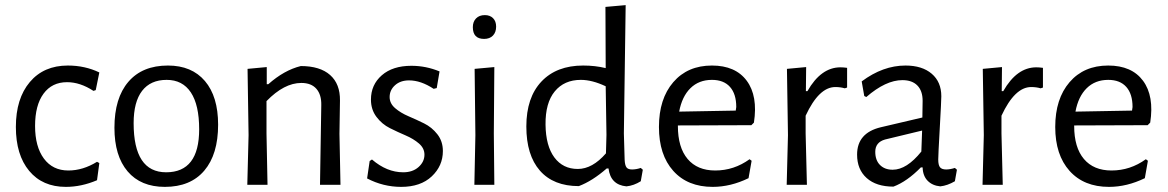

<svg xmlns="http://www.w3.org/2000/svg" viewBox="-20 -722 4561 750"><path d="M245 -466Q312 -466 368 -439L354 -370L345 -367Q293 -401 242 -401Q183 -401 150 -356Q117 -311 117 -230Q117 -149 151.5 -102.5Q186 -56 247 -56Q304 -56 359 -90L368 -85L359 -18Q298 8 237 8Q146 8 94 -54.5Q42 -117 42 -226Q42 -337 96.5 -401.5Q151 -466 245 -466Z M636 -466Q729 -466 780.5 -405.5Q832 -345 832 -235Q832 -119 778 -55.5Q724 8 624 8Q530 8 478.5 -52.5Q427 -113 427 -223Q427 -339 481.5 -402.5Q536 -466 636 -466ZM631 -410Q568 -410 535 -367Q502 -324 502 -241Q502 -49 629 -49Q758 -49 758 -217Q758 -312 725.5 -361Q693 -410 631 -410Z M1022 -460V-393H1028Q1090 -448 1155 -464Q1230 -464 1269.5 -429Q1309 -394 1308 -329L1306 -199L1310 0H1230L1235 -311Q1236 -352 1216 -375Q1196 -398 1157 -398Q1090 -398 1021 -327V-201L1025 0H946L951 -194L947 -453Z M1587 -465Q1644 -465 1697 -443L1686 -378L1674 -375Q1624 -408 1578 -408Q1544 -408 1523 -389Q1502 -370 1502 -343Q1502 -318 1523.5 -299.5Q1545 -281 1575.5 -268Q1606 -255 1636.5 -240Q1667 -225 1688.5 -197.5Q1710 -170 1710 -132Q1710 -74 1666.5 -33Q1623 8 1547 8Q1477 8 1414 -25L1424 -93L1433 -99Q1491 -49 1555 -49Q1592 -49 1615 -69.5Q1638 -90 1638 -118Q1638 -143 1616.5 -161.5Q1595 -180 1564.5 -193Q1534 -206 1503 -221.5Q1472 -237 1450.5 -265.5Q1429 -294 1429 -333Q1429 -391 1471.5 -428Q1514 -465 1587 -465Z M1874 -663Q1894 -663 1906 -651Q1918 -639 1918 -618Q1918 -596 1905.5 -583Q1893 -570 1871 -570Q1827 -570 1827 -616Q1827 -637 1839.5 -650Q1852 -663 1874 -663ZM1833 0 1837 -194 1834 -453 1911 -460 1909 -201 1911 0Z M2424 -702 2417 -201 2420 -98Q2421 -77 2427 -68.5Q2433 -60 2449 -60Q2465 -60 2483 -66L2491 -59L2483 -14Q2456 3 2427 6Q2365 0 2357 -64H2350Q2294 -15 2241 5Q2142 5 2089 -55.5Q2036 -116 2036 -228Q2036 -341 2095 -403.5Q2154 -466 2258 -466Q2305 -466 2346 -456L2345 -695ZM2249 -410Q2184 -410 2147 -365Q2110 -320 2111 -235Q2112 -152 2145.5 -107Q2179 -62 2237 -62Q2294 -62 2347 -123L2349 -195L2346 -385Q2293 -410 2249 -410Z M2764 8Q2666 8 2610 -54.5Q2554 -117 2554 -226Q2554 -336 2610 -401Q2666 -466 2761 -466Q2853 -466 2897 -406.5Q2941 -347 2925 -243L2915 -233L2628 -232V-230Q2628 -146 2666 -101Q2704 -56 2774 -56Q2847 -56 2908 -100L2916 -94L2904 -26Q2834 8 2764 8ZM2761 -410Q2710 -410 2677 -377.5Q2644 -345 2633 -286L2854 -290L2856 -304Q2856 -355 2831.5 -382.5Q2807 -410 2761 -410Z M3129 -460 3128 -366H3134Q3187 -459 3263 -459Q3275 -459 3289 -457V-380L3280 -377Q3263 -382 3243 -382Q3179 -382 3127 -270V-201L3132 0H3053L3058 -194L3054 -453Z M3517 -466Q3582 -466 3619.5 -434Q3657 -402 3657 -346Q3657 -328 3651 -222Q3645 -116 3645 -99Q3645 -77 3652 -68.5Q3659 -60 3676 -60Q3691 -60 3710 -66L3718 -59L3710 -14Q3681 3 3653 6Q3622 3 3603.5 -16Q3585 -35 3584 -68H3577Q3523 -13 3470 7Q3403 7 3365.5 -26.5Q3328 -60 3328 -118Q3328 -203 3421 -225L3583 -263L3584 -328Q3584 -367 3563.5 -388Q3543 -409 3505 -409Q3440 -409 3364 -343L3356 -347L3346 -404Q3429 -466 3517 -466ZM3582 -212 3437 -177Q3399 -166 3399 -129Q3399 -96 3417.5 -77.5Q3436 -59 3467 -59Q3522 -59 3579 -130Z M3894 -460 3893 -366H3899Q3952 -459 4028 -459Q4040 -459 4054 -457V-380L4045 -377Q4028 -382 4008 -382Q3944 -382 3892 -270V-201L3897 0H3818L3823 -194L3819 -453Z M4312 8Q4214 8 4158 -54.5Q4102 -117 4102 -226Q4102 -336 4158 -401Q4214 -466 4309 -466Q4401 -466 4445 -406.5Q4489 -347 4473 -243L4463 -233L4176 -232V-230Q4176 -146 4214 -101Q4252 -56 4322 -56Q4395 -56 4456 -100L4464 -94L4452 -26Q4382 8 4312 8ZM4309 -410Q4258 -410 4225 -377.5Q4192 -345 4181 -286L4402 -290L4404 -304Q4404 -355 4379.5 -382.5Q4355 -410 4309 -410Z"/></svg>

Font: Alegreya Sans SC
Style: Regular
Weight: 400
Designer: Juan Pablo del Peral
Foundry: Huerta Tipografica
Version: Version 2.007